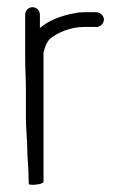

<svg xmlns="http://www.w3.org/2000/svg" viewBox="-20 -529 358 534"><path d="M50 -488V-365C50 -339.1 52 -310 52 -283V-202C52 -171.3 56 -136.9 56 -108C56 -93.9 59 -61.9 59 -51C59 -44 60 -25 60 -18C60 -16 63.5 -15 70.5 -15C78.9 -15 101 -17.1 101 -24V-383C104.7 -397.7 109.7 -411.7 119 -421C140 -438.5 176.6 -454 213 -454H248C258.8 -454 269 -463.5 269 -474.5C269 -485.5 258.8 -495 248 -495H214C204 -495 194.7 -494 186 -492C149.6 -485.4 113.6 -471.1 91 -451V-488C91 -499.7 82 -509 70.5 -509C59 -509 50 -499.7 50 -488Z"/></svg>

Font: HoneyBee
Style: SeLit
Weight: 300
Foundry: Cannot Into Space Fonts
Version: Version 0.89